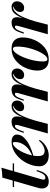

<svg xmlns="http://www.w3.org/2000/svg" viewBox="1020 -1740 734 2815"><g transform="rotate(-90 1387.5 -333.0)"><path d="M160.6 -64.9Q160.6 -35.2 190.4 -35.2Q212.4 -35.2 232.9 -56.4Q253.4 -77.6 269.5 -120.6L284.7 -162.1H303.7L283.7 -104Q243.7 14.2 133.3 14.2Q82.5 14.2 56.9 -12.2Q31.2 -38.6 31.2 -83.5Q31.2 -111.3 41 -145L141.1 -494.1H50.3L55.2 -514.2H147L190.4 -666Q276.4 -667.5 335.9 -680.2L288.1 -514.2H400.4L397.5 -494.1H282.2L163.6 -85Q160.6 -74.2 160.6 -64.9Z M512.2 -211.4Q506.3 -176.3 506.3 -142.6Q506.3 -89.8 526.1 -67.9Q545.9 -45.9 583.5 -45.9Q614.3 -45.9 653.8 -65.7Q693.4 -85.4 729.5 -127.9L745.1 -120.1Q722.7 -84.5 688.2 -54Q653.8 -23.4 608.9 -4.6Q564 14.2 513.2 14.2Q468.3 14.2 432.6 -2Q397 -18.1 376.7 -50Q356.4 -82 356.4 -127Q356.4 -215.8 404.5 -310.5Q452.6 -405.3 535.6 -468Q618.7 -530.8 717.8 -530.8Q764.2 -530.8 793 -510.5Q821.8 -490.2 821.8 -451.7Q821.8 -394.5 775.1 -346.9Q728.5 -299.3 658.4 -265.6Q588.4 -231.9 512.2 -211.4ZM515.6 -230Q586.4 -261.2 626 -296.9Q666 -333.5 689 -379.9Q711.9 -426.3 711.9 -479Q711.9 -512.2 695.8 -512.2Q666 -512.2 629.4 -471.4Q592.8 -430.7 561.3 -365Q529.8 -299.3 515.6 -230Z M1320.8 -450.2Q1320.8 -422.4 1308.1 -398.4Q1295.4 -374.5 1273.4 -360.4Q1251.5 -346.2 1225.1 -346.2Q1195.8 -346.2 1179.9 -361.6Q1164.1 -377 1164.1 -405.8Q1164.1 -429.2 1175.3 -450Q1186.5 -470.7 1205.6 -485.4Q1224.6 -500 1247.1 -505.4Q1241.2 -508.8 1234.4 -508.8Q1183.6 -508.8 1131.8 -437Q1080.1 -365.2 1025.4 -180.7L978.5 0H837.9L959 -432.1Q964.4 -452.1 964.4 -462.4Q964.4 -481.9 947.8 -481.9Q929.7 -481.9 914.3 -463.9Q898.9 -445.8 883.8 -403.3L864.7 -352.1H845.7L872.6 -428.2Q908.7 -530.8 1010.3 -530.8Q1087.4 -530.8 1087.4 -450.2Q1087.4 -424.8 1079.6 -391.1L1071.8 -360.4Q1096.7 -424.3 1121.6 -461.4Q1146.5 -498.5 1174.6 -514.6Q1202.6 -530.8 1238.8 -530.8Q1276.9 -530.8 1298.8 -508.1Q1320.8 -485.4 1320.8 -450.2Z M1790.5 -450.2Q1790.5 -422.4 1777.8 -398.4Q1765.1 -374.5 1743.2 -360.4Q1721.2 -346.2 1694.8 -346.2Q1665.5 -346.2 1649.7 -361.6Q1633.8 -377 1633.8 -405.8Q1633.8 -429.2 1645 -450Q1656.2 -470.7 1675.3 -485.4Q1694.3 -500 1716.8 -505.4Q1710.9 -508.8 1704.1 -508.8Q1653.3 -508.8 1601.6 -437Q1549.8 -365.2 1495.1 -180.7L1448.2 0H1307.6L1428.7 -432.1Q1434.1 -452.1 1434.1 -462.4Q1434.1 -481.9 1417.5 -481.9Q1399.4 -481.9 1384 -463.9Q1368.7 -445.8 1353.5 -403.3L1334.5 -352.1H1315.4L1342.3 -428.2Q1378.4 -530.8 1480 -530.8Q1557.1 -530.8 1557.1 -450.2Q1557.1 -424.8 1549.3 -391.1L1541.5 -360.4Q1566.4 -424.3 1591.3 -461.4Q1616.2 -498.5 1644.3 -514.6Q1672.4 -530.8 1708.5 -530.8Q1746.6 -530.8 1768.6 -508.1Q1790.5 -485.4 1790.5 -450.2Z M2084 -530.8Q2161.6 -530.8 2203.6 -488.5Q2245.6 -446.3 2245.6 -366.2Q2245.6 -283.7 2208.3 -195.1Q2170.9 -106.4 2097.4 -46.1Q2023.9 14.2 1921.4 14.2Q1843.8 14.2 1801.8 -28.1Q1759.8 -70.3 1759.8 -150.9Q1759.8 -233.4 1797.1 -322Q1834.5 -410.6 1908 -470.7Q1981.4 -530.8 2084 -530.8ZM1893.6 -74.2Q1893.6 -38.1 1901.9 -22Q1910.2 -5.9 1927.7 -5.9Q1964.4 -5.9 2007.8 -75Q2051.3 -144 2081.3 -246.3Q2111.3 -348.6 2111.3 -441.4Q2111.3 -480.5 2103.3 -495.8Q2095.2 -511.2 2078.6 -511.2Q2041 -511.2 1997.3 -440.4Q1953.6 -369.6 1923.6 -266.4Q1893.6 -163.1 1893.6 -74.2Z M2775.4 -450.2Q2775.4 -422.4 2762.7 -398.4Q2750 -374.5 2728 -360.4Q2706.1 -346.2 2679.7 -346.2Q2650.4 -346.2 2634.5 -361.6Q2618.7 -377 2618.7 -405.8Q2618.7 -429.2 2629.9 -450Q2641.1 -470.7 2660.2 -485.4Q2679.2 -500 2701.7 -505.4Q2695.8 -508.8 2689 -508.8Q2638.2 -508.8 2586.4 -437Q2534.7 -365.2 2480 -180.7L2433.1 0H2292.5L2413.6 -432.1Q2418.9 -452.1 2418.9 -462.4Q2418.9 -481.9 2402.3 -481.9Q2384.3 -481.9 2368.9 -463.9Q2353.5 -445.8 2338.4 -403.3L2319.3 -352.1H2300.3L2327.1 -428.2Q2363.3 -530.8 2464.8 -530.8Q2542 -530.8 2542 -450.2Q2542 -424.8 2534.2 -391.1L2526.4 -360.4Q2551.3 -424.3 2576.2 -461.4Q2601.1 -498.5 2629.2 -514.6Q2657.2 -530.8 2693.4 -530.8Q2731.4 -530.8 2753.4 -508.1Q2775.4 -485.4 2775.4 -450.2Z"/></g></svg>

Font: TypoPRO Playfair Display
Style: Bold Italic
Weight: 700
Italic angle: -14.9847°
Designer: Claus Eggers Sørensen
Foundry: Claus Eggers Sørensen
Version: Version 1.004;PS 001.004;hotconv 1.0.70;makeotf.lib2.5.58329